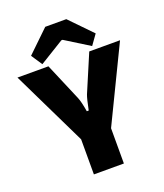

<svg xmlns="http://www.w3.org/2000/svg" viewBox="-167 -1023 968 1131"><g transform="rotate(-20 317.5 -457.5)"><path d="M161 -714 115 -783 252 -915H384L518 -777L473 -714L322 -808H314ZM412 -221V0H224V-220L-4 -690H190L289 -457Q302 -427 312 -364H324Q338 -434 347 -457L446 -690H639Z"/></g></svg>

Font: Ezarion Extra Bold
Style: Regular
Weight: 800
Designer: Natanael Gama
Version: Version 1.001;PS 001.001;hotconv 1.0.70;makeotf.lib2.5.58329